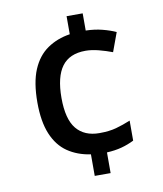

<svg xmlns="http://www.w3.org/2000/svg" viewBox="-83 -791 737 869"><g transform="rotate(-10 286.0 -357.0)"><path d="M356 -645Q397 -644 432 -635Q467 -626 493 -614L461 -527Q432 -538 399.5 -546.5Q367 -555 339 -555Q265 -555 230 -507.5Q195 -460 195 -363Q195 -266 231.5 -221.5Q268 -177 337 -177Q382 -177 414.5 -186Q447 -195 481 -209V-117Q453 -103 423 -95Q393 -87 355 -85V10H282V-89Q221 -98 176.5 -128.5Q132 -159 108 -216.5Q84 -274 84 -362Q84 -454 108.5 -512Q133 -570 178 -601Q223 -632 282 -641V-724H356Z"/></g></svg>

Font: Noto Sans Kawi Medium
Style: Regular
Weight: 500
Designer: Fadhl Haqq
Version: Version 1.000